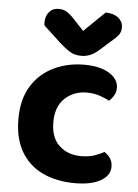

<svg xmlns="http://www.w3.org/2000/svg" viewBox="-53 -767 592 823"><g transform="rotate(5 243.0 -356.0)"><path d="M317.1 -376.8Q262.8 -376.8 224.3 -341.5Q185.7 -306.1 185.7 -238.4Q185.7 -170.8 222.8 -137Q259.8 -103.2 316.4 -103.2Q349.2 -103.2 373.8 -111.6Q398.4 -120.1 415.8 -129.8Q432.9 -117.7 441.8 -103.4Q450.7 -89 450.7 -68.4Q450.7 -31.3 410.7 -8.4Q370.8 14.5 300.4 14.5Q220.8 14.5 160.9 -13.9Q101.1 -42.3 68.2 -98.9Q35.3 -155.6 35.3 -238.4Q35.3 -324.7 71.1 -381.5Q106.9 -438.2 166.4 -466.5Q225.8 -494.8 296.1 -494.8Q365 -494.8 404.7 -470Q444.4 -445.2 444.4 -407.5Q444.4 -390.2 435.9 -375.5Q427.4 -360.8 415.6 -350.5Q397.4 -360.2 372.8 -368.5Q348.2 -376.8 317.1 -376.8ZM238.2 -682.1 278.7 -638.5 368.2 -725.6Q402.7 -725.4 422.9 -709Q443.2 -692.7 443.2 -667.3Q443.2 -647.9 432.7 -634.7Q422.3 -621.6 400.7 -603.5L351.4 -560Q334.5 -545.4 316.9 -538.5Q299.3 -531.6 280.8 -531.6Q264.9 -531.6 251.9 -535Q238.8 -538.4 224.5 -548.2Q210.1 -558 188.4 -576.6L111.8 -647.6Q108.8 -664.4 113.5 -682.1Q118.3 -699.7 131.5 -711.6Q144.7 -723.6 166.8 -723.6Q185.2 -723.6 199.7 -715.8Q214.3 -708 238.2 -682.1Z"/></g></svg>

Font: Baloo Bhaijaan 2
Style: Regular
Weight: 400
Designer: Sanskriti Dholi, Noopur Datye and Ek Type
Foundry: Ek Type
Version: Version 1.701